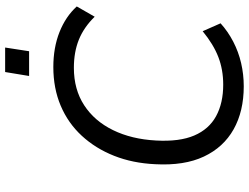

<svg xmlns="http://www.w3.org/2000/svg" viewBox="-128 -808 946 729"><g transform="rotate(-90 344.5 -444.0)"><path d="M381 9Q286 9 217.5 -29.5Q149 -68 114 -142.5Q79 -217 85 -327Q89 -413 117 -483.5Q145 -554 193 -606Q241 -658 307 -686Q373 -714 454 -714Q528 -714 587 -690.5Q646 -667 684 -625L645 -557Q605 -598 558 -617Q511 -636 451 -636Q369 -636 309 -597Q249 -558 214.5 -487.5Q180 -417 175 -324Q170 -235 194 -179Q218 -123 267.5 -96Q317 -69 387 -69Q444 -69 492 -87.5Q540 -106 590 -147L620 -79Q589 -51 550.5 -31Q512 -11 469 -1Q426 9 381 9ZM420 -806 435 -897H528L514 -806Z"/></g></svg>

Font: Nunito Sans 10pt
Style: Italic
Weight: 400
Italic angle: -9°
Designer: Vernon Adams
Foundry: Vernon Adams
Version: Version 3.101;gftools[0.9.27]